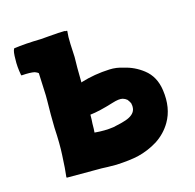

<svg xmlns="http://www.w3.org/2000/svg" viewBox="-72 -499 585 575"><g transform="rotate(-15 220.0 -211.5)"><path d="M287 -121Q311 -131 313 -149Q314 -154 312 -164Q310 -169 304 -177Q298 -182 291 -184Q280 -187 258 -180Q213 -166 185 -163Q185 -146 184 -136Q184 -117 183 -108Q215 -105 242 -109Q268 -114 287 -121ZM377 -245Q408 -221 414 -177Q422 -121 398 -80Q381 -51 352 -32Q323 -14 290 -6Q263 0 222 2Q191 2 176 1H69Q67 1 67 -1Q70 -24 72 -68Q74 -102 71 -153Q70 -194 71 -237V-249V-253L68 -323Q65 -326 57 -329Q44 -332 17 -330Q15 -330 15 -332Q10 -359 11 -381Q11 -405 15 -412L16 -413L15 -414H16Q51 -419 101 -420L125 -422Q160 -425 175 -425L177 -424H181Q183 -424 183 -423Q181 -406 182 -383Q184 -345 184 -342Q183 -314 184 -263L186 -264Q228 -277 275 -279Q297 -280 318 -273Q350 -266 377 -245Z"/></g></svg>

Font: Tovari Sans
Style: Bold
Weight: 700
Designer: Verneri Kontto, Denis Ignatov
Foundry: Verneri Kontto
Version: Version 1.10 May 7, 2019